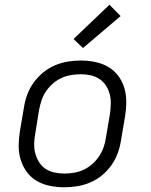

<svg xmlns="http://www.w3.org/2000/svg" viewBox="-20 -784 640 812"><path d="M252 8Q221 8 191 2Q161 -4 136 -18.5Q111 -33 94 -56Q77 -79 68 -107Q59 -135 59 -166Q59 -197 64 -228L81 -328Q85 -355 94.5 -382Q104 -409 121.5 -433.5Q139 -458 162 -477Q185 -496 212 -507.5Q239 -519 266.5 -523.5Q294 -528 321 -528Q352 -528 382 -522Q412 -516 437 -501.5Q462 -487 479.5 -464Q497 -441 505.5 -413Q514 -385 514 -354Q514 -323 509 -292L492 -192Q488 -165 478.5 -138Q469 -111 452 -86.5Q435 -62 412 -43Q389 -24 362 -12.5Q335 -1 307 3.5Q279 8 252 8ZM252 -50Q272 -50 293 -53.5Q314 -57 333.5 -66Q353 -75 370 -90Q387 -105 399 -123Q411 -141 418 -161Q425 -181 428 -202L445 -302Q448 -323 448.5 -344.5Q449 -366 444 -385.5Q439 -405 428 -422Q417 -439 400.5 -450Q384 -461 363.5 -465.5Q343 -470 322 -470Q302 -470 280.5 -466.5Q259 -463 239.5 -454Q220 -445 203 -430Q186 -415 174 -397Q162 -379 155.5 -359Q149 -339 145 -318L129 -218Q125 -197 124.5 -175.5Q124 -154 129.5 -134.5Q135 -115 145.5 -98Q156 -81 172.5 -70Q189 -59 210 -54.5Q231 -50 252 -50ZM331 -581 291 -619 443 -764 490 -716Z"/></svg>

Font: Iosevka Aile Light
Style: Italic
Weight: 300
Italic angle: -9°
Designer: Belleve Invis
Foundry: Belleve Invis
Version: Version 31.1.0; ttfautohint (v1.8.4)